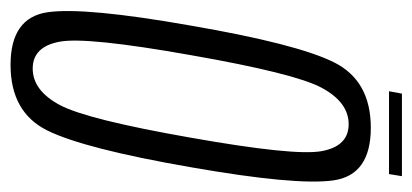

<svg xmlns="http://www.w3.org/2000/svg" viewBox="-229 -549 782 364"><g transform="rotate(90 162.0 -367.0)"><path d="M103 4Q13.5 4 3.2 -66.2Q-7 -136.5 28.5 -337.5Q63 -538 97.8 -608.5Q132.5 -679 222.2 -679Q312 -679 322 -608Q332 -537 297 -337.5Q262 -136 227.5 -66Q193 4 103 4ZM110 -38Q151.5 -38 179 -89.2Q206.5 -140.5 241 -337.5Q276 -535 266.5 -586Q257 -637 215.5 -637Q174 -637 146.5 -586Q119 -535 84.5 -337.5Q49.5 -140.5 59 -89.2Q68.5 -38 110 -38ZM153 -713.5 157.5 -738H314L310 -713.5Z"/></g></svg>

Font: Anybody Condensed Light
Style: Italic
Weight: 300
Width: 3
Italic angle: -10°
Designer: Tyler Finck
Foundry: Etcetera Type Company
Version: Version 1.010; ttfautohint (v1.8.3) -l 8 -r 50 -G 200 -x 14 